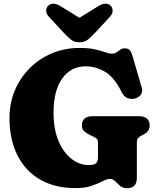

<svg xmlns="http://www.w3.org/2000/svg" viewBox="-20 -973 835 1013"><path d="M702 -34Q702 20 650 20Q628.5 20 614 7.8Q599.5 -4.5 587.2 -16.8Q575 -29 560 -29Q544 -29 520.8 -16.8Q497.5 -4.5 463 7.5Q428.5 19.5 379 19.5Q269 19.5 191 -26Q113 -71.5 71.5 -154.5Q30 -237.5 30 -350Q30 -428.5 58.2 -495.8Q86.5 -563 137 -613.5Q187.5 -664 254.5 -692Q321.5 -720 399 -720Q450 -720 482 -712.5Q514 -705 534.5 -697.5Q555 -690 571 -690Q585 -690 595.2 -697Q605.5 -704 615.2 -711Q625 -718 637 -718Q658 -718 666.2 -706.5Q674.5 -695 682 -668.5L728 -509.5Q734.5 -487 721.8 -471.5Q709 -456 686 -452Q667 -449 650.2 -456.5Q633.5 -464 621.5 -488Q582 -567 533 -595Q484 -623 432 -623Q354 -623 308.2 -558.8Q262.5 -494.5 262.5 -379Q262.5 -291.5 288.5 -229.8Q314.5 -168 357 -135Q399.5 -102 449 -102Q476 -102 486.5 -111.8Q497 -121.5 497 -141V-220.5Q497 -235 490.5 -241Q484 -247 471 -253L455 -260.5Q436 -269.5 424 -280.8Q412 -292 412 -311.5Q412 -334 426 -347Q440 -360 469.5 -360H712Q742 -360 755.8 -347Q769.5 -334 769.5 -312Q769.5 -294 761.2 -282.5Q753 -271 737 -263L728 -258.5Q717.5 -253.5 709.8 -245.8Q702 -238 702 -220.5ZM483 -801.5Q461.5 -778.5 444 -764.2Q426.5 -750 399 -750Q371.5 -750 354 -764.2Q336.5 -778.5 315 -801.5L239 -883.5Q222.5 -901.5 223.8 -918Q225 -934.5 234.5 -943Q259 -965.5 301 -939.5L399 -879L497 -939.5Q539 -965.5 563.5 -943Q573 -934.5 574.2 -918Q575.5 -901.5 559 -883.5Z"/></svg>

Font: Fraunces 9pt S100 Black
Style: Regular
Weight: 900
Version: Version 1.000; ttfautohint (v1.8.3)